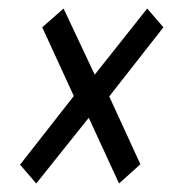

<svg xmlns="http://www.w3.org/2000/svg" viewBox="-20 -529 421 450"><path d="M65 -99 27 -143 153 -304 79 -465 129 -509 202 -354 325 -509 363 -465 236 -303 309 -144 259 -99 188 -253Z"/></svg>

Font: Georama SemiCondensed
Style: Italic
Weight: 400
Width: 4
Italic angle: -9°
Designer: Jean-Baptiste Levee
Foundry: Production Type
Version: Version 1.000